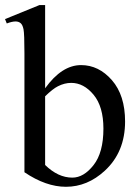

<svg xmlns="http://www.w3.org/2000/svg" viewBox="-22 -714 542 748"><path d="M153.8 -370.1Q218.8 -460.4 293.9 -460.4Q362.8 -460.4 414.1 -401.6Q465.3 -342.8 465.3 -240.7Q465.3 -121.6 386.2 -48.8Q318.4 13.7 234.9 13.7Q195.8 13.7 155.5 -0.5Q115.2 -14.6 73.2 -43V-506.3Q73.2 -582.5 69.6 -600.1Q65.9 -617.7 58.1 -624Q50.3 -630.4 38.6 -630.4Q24.9 -630.4 4.4 -622.6L-2.4 -639.6L131.8 -694.3H153.8ZM153.8 -338.9V-71.3Q178.7 -46.9 205.3 -34.4Q231.9 -22 259.8 -22Q304.2 -22 342.5 -70.8Q380.9 -119.6 380.9 -212.9Q380.9 -298.8 342.5 -345Q304.2 -391.1 255.4 -391.1Q229.5 -391.1 203.6 -377.9Q184.1 -368.2 153.8 -338.9Z"/></svg>

Font: Jameel Khushkhati
Style: Regular
Weight: 400
Version: Version 3.5